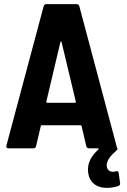

<svg xmlns="http://www.w3.org/2000/svg" viewBox="-20 -720 617 932"><path d="M541 112C537 113 533 114 529 114C512 114 498 104 498 82C498 61 514 38 541 15C546 10 550 5 551 2C551 0 548 -1 548 -3L365 -690C363 -697 358 -700 351 -700H206C199 -700 194 -697 192 -690L11 -13C9 -4 13 0 21 0H142C149 0 153 -3 155 -10L178 -108C179 -111 180 -112 183 -112H371C374 -112 375 -111 376 -108L399 -10C401 -3 406 0 413 0H455C459 0 460 3 457 6C422 38 407 70 407 103C407 112 408 120 410 129C422 178 462 192 499 192C520 192 540 188 554 183C560 181 563 177 563 171C563 170 563 169 563 168L556 120C555 113 552 111 547 111C546 111 543 111 541 112ZM205 -227 273 -515C274 -520 278 -520 279 -515L348 -227C349 -223 346 -221 343 -221H210C207 -221 204 -223 205 -227Z"/></svg>

Font: Barlow Semi Condensed
Style: Bold
Weight: 700
Width: 4
Designer: Jeremy Tribby
Foundry: Tribby Type
Version: Version 1.422;hotconv 1.0.109;makeotfexe 2.5.65596